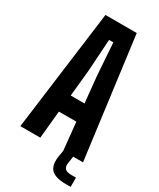

<svg xmlns="http://www.w3.org/2000/svg" viewBox="-237 -874 917 1106"><g transform="rotate(30 221.5 -321.0)"><path d="M12.7 0H145.5C154.3 -91.8 160.2 -153.3 163.1 -183.6H279.3C288.1 -91.8 294.9 -30.3 297.9 0H429.7C377.9 -399.4 342.8 -666 325.2 -799.8H117.2C65.4 -400.4 30.3 -133.8 12.7 0ZM175.8 -297.9 193.4 -473.6C200.2 -580.1 205.1 -650.4 207 -685.5H235.4C242.2 -579.1 247.1 -508.8 250 -473.6L267.6 -297.9H175.8ZM438.5 158.2V96.7H407.2C387.7 96.7 374 92.8 366.2 85C357.4 76.2 354.5 63.5 357.4 45.9C360.4 23.4 363.3 7.8 364.3 0H297.9C294.9 20.5 292 35.2 290 45.9C285.2 85.9 292 114.3 310.5 131.8C329.1 149.4 361.3 158.2 407.2 158.2H438.5Z"/></g></svg>

Font: Yellow Ladder Regular
Style: Regular
Weight: 400
Designer: Zima Creative
Version: Version 2.002